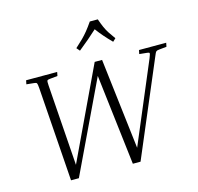

<svg xmlns="http://www.w3.org/2000/svg" viewBox="-128 -1069 1245 1206"><g transform="rotate(-15 494.0 -466.5)"><path d="M589 0 519 -590 238 0H187L144 -611Q142 -638 138.5 -643.5Q135 -649 121 -650L72 -655L77 -680H279L274 -655L225 -650Q209 -649 206 -643.5Q203 -638 205 -611L242 -86L523 -680H571L641 -90L861 -611Q872 -638 871 -643.5Q870 -649 855 -650L806 -655L811 -680H988L983 -655L934 -650Q920 -649 914.5 -644Q909 -639 898 -611L639 0ZM687 -790 668 -772Q640 -800 617.5 -826Q595 -852 576 -878Q548 -852 518 -826.5Q488 -801 452 -772L434 -793Q463 -819 482.5 -838.5Q502 -858 519.5 -879.5Q537 -901 559 -933H611Q622 -901 632 -878.5Q642 -856 655 -836Q668 -816 687 -790Z"/></g></svg>

Font: Inria Serif Light
Style: Italic
Weight: 300
Italic angle: -10°
Designer: Black Foundry Team
Foundry: Black Foundry
Version: Version 1.000; ttfautohint (v1.8.3)